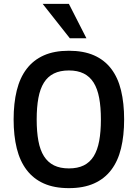

<svg xmlns="http://www.w3.org/2000/svg" viewBox="-20 -950 706 984"><path d="M616.2 -337.9Q616.2 -254.9 600.3 -189.7Q584.5 -124.5 550 -79.1Q515.6 -33.7 461.9 -9.8Q408.2 14.2 333 14.2Q257.8 14.2 204.3 -9.8Q150.9 -33.7 116.5 -79.1Q82 -124.5 65.9 -189.7Q49.8 -254.9 49.8 -337.9Q49.8 -420.9 65.9 -486.3Q82 -551.8 116.5 -596.9Q150.9 -642.1 204.3 -666Q257.8 -689.9 333 -689.9Q408.2 -689.9 461.9 -666.3Q515.6 -642.6 550 -597.4Q584.5 -552.2 600.3 -486.8Q616.2 -421.4 616.2 -337.9ZM497.1 -337.9Q497.1 -400.9 488.3 -448Q479.5 -495.1 460 -526.4Q440.4 -557.6 409.2 -573.2Q377.9 -588.9 333 -588.9Q287.6 -588.9 256.1 -573.2Q224.6 -557.6 205.1 -526.4Q185.5 -495.1 176.8 -448Q168 -400.9 168 -337.9Q168 -274.9 176.8 -227.8Q185.5 -180.7 205.3 -149.4Q225.1 -118.2 256.6 -102.5Q288.1 -86.9 333 -86.9Q377.9 -86.9 409.2 -102.3Q440.4 -117.7 460 -148.9Q479.5 -180.2 488.3 -227.3Q497.1 -274.4 497.1 -337.9ZM337.9 -753.9 198.7 -930.2H333L422.9 -753.9Z"/></svg>

Font: Lorenzo Sans Medium
Style: Regular
Weight: 500
Foundry: Intel Corporation
Version: Version 1.00; ttfautohint (v1.5)